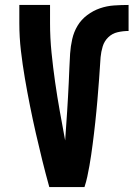

<svg xmlns="http://www.w3.org/2000/svg" viewBox="-20 -755 540 775"><path d="M179 0Q164 -54 150.5 -108.5Q137 -163 124.5 -218Q112 -273 101 -328Q90 -383 80.5 -438.5Q71 -494 64.5 -549.5Q58 -605 58 -662V-735H182V-662Q182 -602 188 -542.5Q194 -483 202.5 -423.5Q211 -364 221.5 -305.5Q232 -247 243 -188Q245 -217 247 -246.5Q249 -276 251 -305Q253 -334 254.5 -363.5Q256 -393 257.5 -422Q259 -451 260 -480.5Q261 -510 263 -539Q265 -568 271.5 -597Q278 -626 293 -651Q308 -676 332 -694Q356 -712 383.5 -721.5Q411 -731 440.5 -733Q470 -735 499 -735V-630Q477 -630 455 -625Q433 -620 417 -604.5Q401 -589 394.5 -567.5Q388 -546 386 -524Q384 -502 383 -480Q382 -458 380 -436Q378 -414 376.5 -392Q375 -370 373 -348.5Q371 -327 369 -305Q367 -283 364.5 -261Q362 -239 359.5 -217Q357 -195 354 -173Q351 -151 348 -129.5Q345 -108 341 -86Q337 -64 332.5 -42.5Q328 -21 321 0Z"/></svg>

Font: Iosevka Curly Extrabold
Style: Regular
Weight: 800
Monospace: yes
Designer: Belleve Invis
Foundry: Belleve Invis
Version: Version 22.1.2; ttfautohint (v1.8.4)